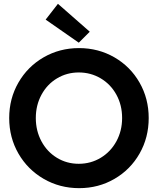

<svg xmlns="http://www.w3.org/2000/svg" viewBox="-20 -980 829 1008"><path d="M28.3 -360.4Q28.3 -462.4 76.7 -546.4Q125 -630.4 209 -679Q293 -727.5 394.5 -727.5Q496.6 -727.5 580.6 -679Q664.6 -630.4 712.6 -546.4Q760.7 -462.4 760.7 -360.4Q760.7 -257.8 712.6 -173.6Q664.6 -89.4 580.8 -40.8Q497.1 7.8 395.5 7.8Q293.9 7.8 209.7 -40.8Q125.5 -89.4 76.9 -173.6Q28.3 -257.8 28.3 -360.4ZM621.1 -360.4Q621.1 -428.2 591.1 -482.9Q561 -537.6 508.8 -568.6Q456.5 -599.6 393.6 -599.6Q331.1 -599.6 279.3 -568.6Q227.5 -537.6 197.8 -482.7Q168 -427.7 168 -360.4Q168 -293.5 197.5 -238.3Q227.1 -183.1 278.8 -151.6Q330.6 -120.1 393.6 -120.1Q457 -120.1 509.3 -151.9Q561.5 -183.6 591.3 -238.5Q621.1 -293.5 621.1 -360.4ZM219.7 -877 284.2 -960 451.2 -813.5 393.6 -755.9Z"/></svg>

Font: Reddit Sans Fudge
Style: Bold
Weight: 700
Designer: Stephen Hutchings
Foundry: Reddit
Version: Version 1.013